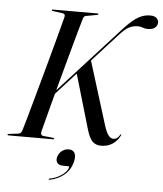

<svg xmlns="http://www.w3.org/2000/svg" viewBox="-69 -767 882 1040"><g transform="rotate(5 372.0 -247.0)"><path d="M173 -36.5Q170.5 -28 173.5 -21.2Q176.5 -14.5 185 -13.5L238.5 -8Q241 -7.5 243 -6.8Q245 -6 245 -4Q245 -2 243.5 -1Q242 0 239.5 0H-3Q-5.5 0 -7 -1Q-8.5 -2 -8.5 -3.5Q-8.5 -6 -6.8 -7Q-5 -8 -2.5 -8L47.5 -14Q57.5 -15 62.8 -21Q68 -27 71 -37.5Q78.5 -63 90 -103.2Q101.5 -143.5 115.2 -193.2Q129 -243 144.2 -297.8Q159.5 -352.5 174.2 -407Q189 -461.5 202.5 -511Q216 -560.5 226.5 -600.5Q237 -640.5 243.5 -665.5Q245.5 -675 241.8 -679.5Q238 -684 230 -685L178 -692Q174 -692.5 172.8 -693.5Q171.5 -694.5 171.5 -696.5Q171.5 -698 173 -699Q174.5 -700 177 -700H421Q423.5 -700 424.5 -699.2Q425.5 -698.5 425.5 -696.5Q425.5 -695 424.2 -694Q423 -693 419 -692L361 -681.5Q353.5 -680.5 349.2 -676.5Q345 -672.5 342.5 -662.5Q335 -638 323.8 -597.8Q312.5 -557.5 299 -507.8Q285.5 -458 270.5 -403.2Q255.5 -348.5 240.8 -294Q226 -239.5 213 -189.8Q200 -140 189.5 -100.5Q179 -61 173 -36.5ZM334.5 -371.5 405 -449 514 -98Q526 -61 538 -46Q550 -31 565.5 -31Q575.5 -31 583.8 -37Q592 -43 600 -56Q602 -60 604.5 -59Q605.5 -59 605.5 -57.5Q605.5 -56 604.5 -53.5Q594.5 -33 579 -18Q563.5 -3 543.8 4.5Q524 12 500.5 12Q471.5 12 453.8 -6.2Q436 -24.5 422.5 -71ZM195 -210.5 189.5 -218 569.5 -635.5Q594.5 -662.5 616.8 -680Q639 -697.5 660.8 -705.8Q682.5 -714 706 -714Q728.5 -714 739.8 -703.8Q751 -693.5 751 -679Q750.5 -662 737.2 -651Q724 -640 698.5 -640Q682 -640 670.5 -645Q659 -650 644.5 -650Q620.5 -650 599 -640Q577.5 -630 549 -599ZM308.5 138Q282.5 138 273.8 125Q265 112 269.5 94.5Q275 73.5 291.5 60.2Q308 47 329 47Q352.5 47 361.5 64Q370.5 81 362.5 113Q351 157 318 184.2Q285 211.5 240 220Q237.5 220.5 236 220Q234.5 219.5 234.5 218Q234.5 216.5 235.5 215.2Q236.5 214 239 213.5Q265.5 209 287 197.5Q308.5 186 322 172Q335.5 158 338.5 146.5Q340.5 138 333 138Z"/></g></svg>

Font: Fraunces 120pt
Style: Italic
Weight: 400
Italic angle: -16°
Version: Version 1.000;[b76b70a41]